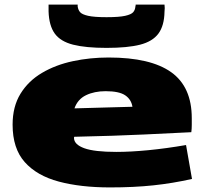

<svg xmlns="http://www.w3.org/2000/svg" viewBox="-20 -808 902 838"><path d="M460 10Q332 10 236.5 -15.5Q141 -41 88 -100.5Q35 -160 35 -264Q35 -343 69.5 -399Q104 -455 163.5 -490Q223 -525 298 -541Q373 -557 454 -557Q637 -557 727 -493Q817 -429 817 -292Q817 -280 817 -262.5Q817 -245 815 -231Q734 -227 609 -221Q484 -215 304 -211Q303 -209 303 -205Q304 -177 348 -161Q392 -145 488 -145Q550 -145 627.5 -152.5Q705 -160 792 -175L818 -27Q734 -8 649 1Q564 10 460 10ZM305 -335Q378 -337 446.5 -339Q515 -341 558 -342Q553 -374 526.5 -392Q500 -410 441 -410Q392 -410 355.5 -392.5Q319 -375 305 -335ZM445 -599Q354 -599 299 -613Q244 -627 219 -661.5Q194 -696 192 -758Q192 -765 192 -772.5Q192 -780 192 -788H319Q319 -786 319 -784Q319 -782 319 -780Q321 -765 329.5 -755Q338 -745 364.5 -739Q391 -733 445 -733Q500 -733 526.5 -739Q553 -745 561.5 -755Q570 -765 571 -780Q572 -782 572 -784Q572 -786 572 -788H698Q699 -780 699 -772.5Q699 -765 698 -757Q697 -696 671.5 -661.5Q646 -627 591.5 -613Q537 -599 445 -599Z"/></svg>

Font: Georama Extra Expanded ExtraBold
Style: Regular
Weight: 800
Width: 8
Designer: Jean-Baptiste Levee
Foundry: Production Type
Version: Version 1.000